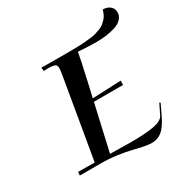

<svg xmlns="http://www.w3.org/2000/svg" viewBox="-217 -1126 1330 1368"><g transform="rotate(-30 448.0 -442.5)"><path d="M81.1 0.5 83.5 -28.3 219.2 -26.4 330.6 -679.7Q337.4 -720.7 337.4 -734.4Q337.4 -759.3 322.5 -766.8Q307.6 -774.4 264.2 -774.4Q257.3 -774.4 245.1 -773.4Q232.9 -772.5 231 -772.5L228.5 -802.2Q262.2 -800.8 376.5 -800.8Q427.2 -800.8 453.6 -801Q480 -801.3 521 -802Q562 -802.7 582.8 -804.7Q603.5 -806.6 634.5 -810.1Q665.5 -813.5 681.4 -818.8Q697.3 -824.2 719.2 -831.8Q741.2 -839.4 752.9 -849.9Q764.6 -860.4 778.1 -873.8Q791.5 -887.2 799.8 -904.3Q808.1 -921.4 814 -942.4Q850.6 -942.4 873 -923.1Q895.5 -903.8 895.5 -872.6Q895.5 -840.8 872.8 -818.1Q850.1 -795.4 812.3 -784.2Q774.4 -772.9 736.1 -768.3Q697.8 -763.7 655.3 -763.7Q598.1 -763.7 510.3 -770Q503.9 -726.6 458.5 -526.9L436 -429.7L671.9 -439.5L670.4 -404.3H430.7L344.7 -25.4Q491.2 -22.9 517.1 -22.9Q633.8 -22.9 703.4 -35.4Q772.9 -47.9 790 -82.5L831.1 -166.5L839.4 -161.6L796.9 -72.3Q761.7 0 726.1 28.3Q690.4 56.6 643.1 56.6Q616.2 56.6 573.5 47.9Q530.8 39.1 489.3 28.6Q447.8 18.1 383.3 9.3Q318.8 0.5 253.4 0.5Z"/></g></svg>

Font: QumpellkaNo12
Style: Regular
Weight: 500
Designer: gluk (gluksza@wp.pl)
Foundry: gluk (gluksza@wp.pl)
Version: Version 00.480